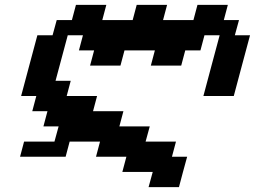

<svg xmlns="http://www.w3.org/2000/svg" viewBox="-20 -645 1049 790"><path d="M79.1 -62.5 62.5 0H250L266.6 -62.5H391.6L375 0H500L483.4 62.5H608.4L591.3 125H716.3Q721.7 104 732.9 62.5Q744.1 21 750 0H687.5L704.1 -62.5H579.1L596.2 -125H471.2L487.8 -187.5H362.8L379.4 -250H254.4L271 -312.5H208.5L258.8 -500H321.3L304.7 -437.5H367.2L350.6 -375H475.6L492.2 -437.5H617.2L600.6 -375H725.6L742.2 -437.5H804.7L821.3 -500H883.8Q872.6 -458.5 850.3 -375.2Q828.1 -292 816.9 -250H941.9Q953.1 -292 975.3 -375.2Q997.6 -458.5 1008.8 -500H946.3L963.4 -562.5H900.9L917.5 -625H792.5L775.9 -562.5H650.9L667.5 -625H542.5L525.9 -562.5H400.9L417.5 -625H292.5L275.9 -562.5H213.4L196.3 -500H133.8Q122.6 -458 100.3 -375Q78.1 -292 66.9 -250H129.4L112.8 -187.5H175.3L158.7 -125H221.2L204.1 -62.5Z"/></svg>

Font: Faithful 32x
Style: Oblique
Weight: 400
Foundry: Faithful Resource Pack
Version: Version 1.0; January 27, 2023